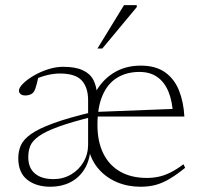

<svg xmlns="http://www.w3.org/2000/svg" viewBox="-20 -700 764 730"><path d="M207.5 -420.5Q184.5 -420.5 158.8 -414.2Q133 -408 98 -392.5L126 -408Q123 -393.5 120 -381.8Q117 -370 114 -361.8Q111 -353.5 106.5 -348.5Q101.5 -342.5 93.2 -339.8Q85 -337 76.5 -337Q65 -337 58.5 -342.2Q52 -347.5 52 -355Q52 -366.5 67.5 -382Q83 -397.5 108 -412.2Q133 -427 162.5 -436.5Q192 -446 220 -446Q266.5 -446 294.2 -433.2Q322 -420.5 334.5 -397Q347 -373.5 349 -341H339Q363.5 -391.5 409 -421Q454.5 -450.5 515 -450.5Q572 -450.5 607.5 -425.2Q643 -400 660.5 -356.2Q678 -312.5 681 -257H346L345.5 -274.5L654.5 -286.5L638 -263Q635.5 -315 620.5 -351.5Q605.5 -388 578 -407.2Q550.5 -426.5 510 -426.5Q461 -426.5 425 -404.2Q389 -382 369.8 -337.2Q350.5 -292.5 350.5 -225Q350.5 -161.5 372.8 -116.5Q395 -71.5 437 -47.5Q479 -23.5 538.5 -23.5Q562 -23.5 583.8 -28.2Q605.5 -33 628.2 -44.2Q651 -55.5 677.5 -75.5L684 -62Q652.5 -36.5 626.2 -20.8Q600 -5 573.8 2.5Q547.5 10 514 10Q466 10 425 -7.2Q384 -24.5 355.8 -56.5Q327.5 -88.5 317 -133H324Q320.5 -87 300 -55Q279.5 -23 246.5 -6.5Q213.5 10 172 10Q117 10 83.2 -17Q49.5 -44 49.5 -98.5Q49.5 -124.5 59 -146.8Q68.5 -169 97.2 -189.8Q126 -210.5 182.5 -231.2Q239 -252 333.5 -274.5V-256.5Q251 -236 201.8 -218Q152.5 -200 127.8 -182.2Q103 -164.5 95.2 -145.5Q87.5 -126.5 87.5 -102.5Q87.5 -62 112.5 -40.5Q137.5 -19 183.5 -19Q220 -19 250 -36.5Q280 -54 297.5 -84Q315 -114 315 -150V-318.5Q315 -367.5 290.8 -394Q266.5 -420.5 207.5 -420.5ZM350.5 -515.5 451.5 -680.5H500V-673L369 -515.5Z"/></svg>

Font: Newsreader 16pt 16pt ExtraLight
Style: Regular
Weight: 250
Version: Version 1.003